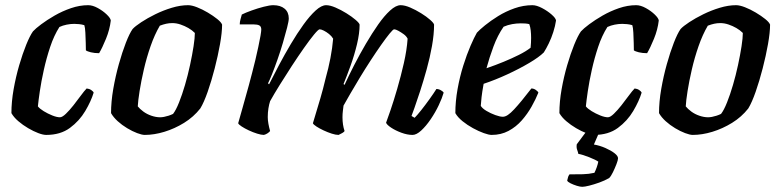

<svg xmlns="http://www.w3.org/2000/svg" viewBox="-20 -520 3008 740"><path d="M158 0Q146 0 127.5 -7Q109 -14 88.5 -26Q68 -38 50.5 -53Q33 -68 24 -84Q24 -128 32.5 -176Q41 -224 54 -268.5Q67 -313 81 -347.5Q95 -382 107 -399Q117 -410 139 -426.5Q161 -443 190.5 -460Q220 -477 253.5 -488.5Q287 -500 320 -500Q337 -500 357 -489Q377 -478 391.5 -464Q406 -450 407 -441Q403 -406 388.5 -370.5Q374 -335 362 -315Q344 -315 330 -318.5Q316 -322 311 -326Q311 -335 310.5 -354.5Q310 -374 309 -394Q308 -414 305 -423Q295 -426 284.5 -427Q274 -428 266 -428Q252 -428 237 -425Q222 -422 209 -416Q188 -383 173.5 -339.5Q159 -296 149 -251Q139 -206 133.5 -168.5Q128 -131 126 -110Q133 -101 148.5 -91.5Q164 -82 181.5 -75Q199 -68 211 -68Q220 -68 234 -81.5Q248 -95 263 -114Q278 -133 291.5 -151.5Q305 -170 314 -179Q324 -178 331.5 -173Q339 -168 341 -163Q331 -130 308.5 -92Q286 -54 249.5 -27Q213 0 158 0Z M538 0Q527 0 508.5 -7Q490 -14 470 -26Q450 -38 433.5 -53Q417 -68 408 -84Q408 -128 416.5 -177Q425 -226 438 -272.5Q451 -319 465 -355Q479 -391 491 -408Q501 -419 524.5 -434.5Q548 -450 578.5 -465Q609 -480 642 -490Q675 -500 705 -500Q719 -500 739.5 -492Q760 -484 781 -471.5Q802 -459 817.5 -446.5Q833 -434 836 -425Q836 -395 828 -350Q820 -305 807.5 -256.5Q795 -208 780.5 -166.5Q766 -125 752 -102Q726 -69 689.5 -46.5Q653 -24 613.5 -12Q574 0 538 0ZM597 -68Q604 -68 612 -69.5Q620 -71 629.5 -74Q639 -77 647 -81Q658 -95 670 -125Q682 -155 693 -192.5Q704 -230 712.5 -269.5Q721 -309 726 -341.5Q731 -374 731 -393Q720 -404 706 -412Q692 -420 676 -425.5Q660 -431 644 -431Q632 -431 620.5 -428.5Q609 -426 596 -421Q576 -387 560.5 -342.5Q545 -298 534.5 -252.5Q524 -207 518 -169Q512 -131 511 -110Q519 -100 532.5 -90Q546 -80 563.5 -74Q581 -68 597 -68Z M997 0Q987 0 971 -5Q955 -10 939 -17.5Q923 -25 911.5 -32.5Q900 -40 898 -45Q904 -67 915 -105Q926 -143 939 -191Q952 -239 964 -288Q970 -314 975.5 -339Q981 -364 984 -382Q987 -400 987 -406Q987 -418 979.5 -422Q972 -426 957 -426H904Q904 -435 907 -446Q910 -457 912 -464Q926 -471 949.5 -479.5Q973 -488 996.5 -494Q1020 -500 1033 -500Q1061 -500 1077 -486.5Q1093 -473 1093 -449Q1093 -439 1086.5 -413.5Q1080 -388 1070.5 -355.5Q1061 -323 1049.5 -290.5Q1038 -258 1028 -233Q1018 -208 1013 -199L1017 -195Q1034 -229 1055.5 -269.5Q1077 -310 1101 -350.5Q1125 -391 1149.5 -425Q1174 -459 1196.5 -479.5Q1219 -500 1237 -500Q1252 -500 1273 -491Q1294 -482 1315 -469Q1336 -456 1350.5 -443.5Q1365 -431 1366 -425Q1366 -392 1356 -350Q1346 -308 1331 -266.5Q1316 -225 1304 -196L1308 -193Q1324 -228 1345 -269Q1366 -310 1390 -351Q1414 -392 1437.5 -425.5Q1461 -459 1483.5 -479.5Q1506 -500 1524 -500Q1540 -500 1561 -491Q1582 -482 1603 -469Q1624 -456 1638 -443.5Q1652 -431 1653 -425Q1653 -388 1645 -343Q1637 -298 1624.5 -253Q1612 -208 1599.5 -169.5Q1587 -131 1577.5 -104.5Q1568 -78 1566 -73L1578 -66Q1588 -76 1603.5 -95.5Q1619 -115 1635.5 -138Q1652 -161 1662 -177Q1671 -177 1679.5 -172Q1688 -167 1690 -163Q1684 -142 1671 -114.5Q1658 -87 1640 -60.5Q1622 -34 1603.5 -17Q1585 0 1570 0Q1550 0 1527 -8.5Q1504 -17 1487.5 -28Q1471 -39 1468 -47Q1473 -60 1485 -95Q1497 -130 1511 -178Q1525 -226 1536.5 -276.5Q1548 -327 1551 -371Q1546 -381 1535.5 -388.5Q1525 -396 1515 -401.5Q1505 -407 1499 -407Q1495 -407 1481.5 -390.5Q1468 -374 1449 -347Q1430 -320 1408.5 -287Q1387 -254 1367 -221Q1347 -188 1330.5 -159.5Q1314 -131 1304 -113Q1303 -104 1301.5 -92.5Q1300 -81 1300 -68Q1300 -53 1302 -40Q1304 -27 1308 -15Q1307 -12 1299.5 -7.5Q1292 -3 1285 0Q1274 0 1258.5 -5Q1243 -10 1227 -17.5Q1211 -25 1199.5 -32.5Q1188 -40 1186 -45Q1190 -59 1197.5 -83.5Q1205 -108 1215 -142Q1225 -176 1235 -218Q1246 -257 1253.5 -296Q1261 -335 1264 -371Q1258 -381 1248 -389Q1238 -397 1228 -402Q1218 -407 1212 -407Q1207 -407 1190.5 -387Q1174 -367 1151.5 -335Q1129 -303 1104.5 -265.5Q1080 -228 1058 -192.5Q1036 -157 1021 -130Q1017 -118 1014.5 -102Q1012 -86 1012 -69Q1012 -57 1014.5 -43Q1017 -29 1021 -15Q1018 -11 1011.5 -6.5Q1005 -2 997 0Z M1875 0Q1864 0 1844.5 -7Q1825 -14 1803 -26Q1781 -38 1762.5 -53Q1744 -68 1735 -84Q1735 -129 1743.5 -176.5Q1752 -224 1765.5 -267Q1779 -310 1793.5 -343.5Q1808 -377 1818 -394Q1828 -405 1849.5 -422.5Q1871 -440 1900 -458Q1929 -476 1963 -488Q1997 -500 2032 -500Q2048 -500 2069 -489Q2090 -478 2106 -464Q2122 -450 2123 -441Q2120 -420 2112.5 -396.5Q2105 -373 2095 -352.5Q2085 -332 2076 -318Q2058 -300 2020 -277.5Q1982 -255 1935.5 -233.5Q1889 -212 1844 -197Q1838 -164 1836 -145.5Q1834 -127 1833 -112Q1839 -102 1855 -92.5Q1871 -83 1889 -76.5Q1907 -70 1918 -70Q1927 -70 1937.5 -77Q1948 -84 1961.5 -98.5Q1975 -113 1991.5 -133Q2008 -153 2028 -179Q2037 -179 2045 -173.5Q2053 -168 2055 -163Q2045 -138 2029 -109.5Q2013 -81 1991 -56Q1969 -31 1940 -15.5Q1911 0 1875 0ZM1855 -257Q1890 -269 1921.5 -282Q1953 -295 1980 -308.5Q2007 -322 2025 -336Q2026 -346 2026.5 -355.5Q2027 -365 2027 -374Q2027 -389 2025.5 -402.5Q2024 -416 2020 -427Q2012 -429 2004 -429.5Q1996 -430 1987 -430Q1971 -430 1954 -427Q1937 -424 1921 -417Q1898 -384 1882 -341Q1866 -298 1855 -257Z M2270 0Q2258 0 2239.5 -7Q2221 -14 2200.5 -26Q2180 -38 2162.5 -53Q2145 -68 2136 -84Q2136 -128 2144.5 -176Q2153 -224 2166 -268.5Q2179 -313 2193 -347.5Q2207 -382 2219 -399Q2229 -410 2251 -426.5Q2273 -443 2302.5 -460Q2332 -477 2365.5 -488.5Q2399 -500 2432 -500Q2449 -500 2469 -489Q2489 -478 2503.5 -464Q2518 -450 2519 -441Q2515 -406 2500.5 -370.5Q2486 -335 2474 -315Q2456 -315 2442 -318.5Q2428 -322 2423 -326Q2423 -335 2422.5 -354.5Q2422 -374 2421 -394Q2420 -414 2417 -423Q2407 -426 2396.5 -427Q2386 -428 2378 -428Q2364 -428 2349 -425Q2334 -422 2321 -416Q2300 -383 2285.5 -339.5Q2271 -296 2261 -251Q2251 -206 2245.5 -168.5Q2240 -131 2238 -110Q2245 -101 2260.5 -91.5Q2276 -82 2293.5 -75Q2311 -68 2323 -68Q2332 -68 2346 -81.5Q2360 -95 2375 -114Q2390 -133 2403.5 -151.5Q2417 -170 2426 -179Q2436 -178 2443.5 -173Q2451 -168 2453 -163Q2443 -130 2420.5 -92Q2398 -54 2361.5 -27Q2325 0 2270 0ZM2224 200Q2216 200 2203 196Q2190 192 2179 186.5Q2168 181 2166 176Q2169 166 2169.5 162.5Q2170 159 2175 152Q2204 152 2226.5 151.5Q2249 151 2271 146Q2276 136 2280 124.5Q2284 113 2286 103Q2276 96 2251 86Q2226 76 2209 73Q2208 67 2204.5 57.5Q2201 48 2203 36Q2214 21 2231 -1.5Q2248 -24 2259 -37H2301L2269 37Q2292 41 2313.5 50.5Q2335 60 2348.5 70.5Q2362 81 2362 90Q2362 97 2356 112.5Q2350 128 2342.5 143.5Q2335 159 2328 166Q2311 176 2290 183.5Q2269 191 2251 195.5Q2233 200 2224 200Z M2650 0Q2639 0 2620.5 -7Q2602 -14 2582 -26Q2562 -38 2545.5 -53Q2529 -68 2520 -84Q2520 -128 2528.5 -177Q2537 -226 2550 -272.5Q2563 -319 2577 -355Q2591 -391 2603 -408Q2613 -419 2636.5 -434.5Q2660 -450 2690.5 -465Q2721 -480 2754 -490Q2787 -500 2817 -500Q2831 -500 2851.5 -492Q2872 -484 2893 -471.5Q2914 -459 2929.5 -446.5Q2945 -434 2948 -425Q2948 -395 2940 -350Q2932 -305 2919.5 -256.5Q2907 -208 2892.5 -166.5Q2878 -125 2864 -102Q2838 -69 2801.5 -46.5Q2765 -24 2725.5 -12Q2686 0 2650 0ZM2709 -68Q2716 -68 2724 -69.5Q2732 -71 2741.5 -74Q2751 -77 2759 -81Q2770 -95 2782 -125Q2794 -155 2805 -192.5Q2816 -230 2824.5 -269.5Q2833 -309 2838 -341.5Q2843 -374 2843 -393Q2832 -404 2818 -412Q2804 -420 2788 -425.5Q2772 -431 2756 -431Q2744 -431 2732.5 -428.5Q2721 -426 2708 -421Q2688 -387 2672.5 -342.5Q2657 -298 2646.5 -252.5Q2636 -207 2630 -169Q2624 -131 2623 -110Q2631 -100 2644.5 -90Q2658 -80 2675.5 -74Q2693 -68 2709 -68Z"/></svg>

Font: Texturina Medium 12pt SemiBold
Style: Italic
Weight: 600
Italic angle: -11°
Version: Version 1.002